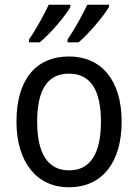

<svg xmlns="http://www.w3.org/2000/svg" viewBox="-20 -786 586 816"><path d="M443 -756V-766H351C333 -727 295 -658 267 -618V-606H314C356 -641 421 -718 443 -756ZM279 -756V-766H187C168 -725 132 -659 103 -618V-606H149C195 -644 257 -717 279 -756ZM497 -269C497 -448 408 -546 274 -546C131 -546 50 -446 50 -269C50 -95 138 10 272 10C414 10 497 -95 497 -269ZM138 -269C138 -400 179 -473 273 -473C367 -473 409 -400 409 -269C409 -138 367 -62 274 -62C180 -62 138 -138 138 -269Z"/></svg>

Font: Noto Sans Armenian SemiCondensed
Style: Regular
Weight: 400
Width: 4
Designer: Monotype Design Team
Foundry: Monotype Imaging Inc.
Version: Version 2.008